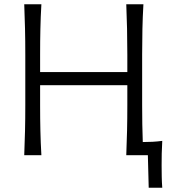

<svg xmlns="http://www.w3.org/2000/svg" viewBox="-20 -733 813 907"><path d="M94.5 0Q97 -60 98.2 -115.2Q99.5 -170.5 99.5 -236.5V-475Q99.5 -541 98.2 -597Q97 -653 94.5 -713H175.5Q172 -653 170.8 -597Q169.5 -541 169.5 -475V-392.5H581.5V-475Q581.5 -541 580.2 -597Q579 -653 576.5 -713H657.5Q654 -653 652.8 -597Q651.5 -541 651.5 -475V-236.5Q651.5 -188 652.2 -146Q653 -104 654.5 -62Q677.5 -62 700.5 -63.2Q723.5 -64.5 746.5 -67.5Q744.5 -36 744 -7.2Q743.5 21.5 743.5 48Q743.5 74.5 744 101.2Q744.5 128 746.5 154H682.5L678.5 0H576.5Q579 -60 580.2 -115.2Q581.5 -170.5 581.5 -236.5V-330.5H169.5V-236.5Q169.5 -170.5 170.8 -115.2Q172 -60 175.5 0Z"/></svg>

Font: Commissioner Flair Light
Style: Regular
Weight: 300
Designer: Kostas Bartsokas
Foundry: Kostas Bartsokas
Version: Version 1.000; ttfautohint (v1.8.3)